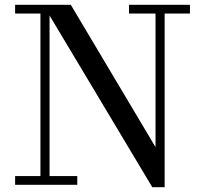

<svg xmlns="http://www.w3.org/2000/svg" viewBox="-20 -770 854 800"><path d="M43 -36.5H148.5V-713.5H43V-750H275L628 -157V-713.5H517.5V-750H771.5V-713.5H666V10H614.5L186.5 -705.5V-36.5H302V0H43Z"/></svg>

Font: Bodoni* 06pt
Style: Regular
Weight: 400
Version: Version 2.3